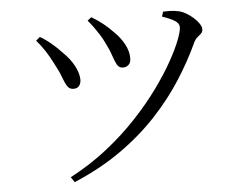

<svg xmlns="http://www.w3.org/2000/svg" viewBox="-51 -750 1102 843"><g transform="rotate(-5 500.0 -328.5)"><path d="M229.6 5.9Q318.9 -41.2 393.2 -99.8Q467.5 -158.5 526.8 -221.9Q586.2 -285.3 630.9 -347Q675.6 -408.6 705.3 -462Q735 -515.3 749.6 -553.7Q764.2 -592.2 764.2 -608.9Q764.2 -624 748.1 -635.6Q732.1 -647.3 690 -661.9L696.8 -683.2Q710.2 -683.9 728.2 -683.4Q746.1 -683 763.4 -679Q780.1 -675.9 797.2 -665.8Q814.2 -655.8 828.8 -642.8Q843.5 -629.9 852.5 -616.1Q861.6 -602.3 861.6 -591.5Q861.6 -579.7 854.3 -572.7Q846.9 -565.7 837.1 -557.8Q827.2 -549.9 820 -533.9Q784.7 -457.1 734.2 -378.2Q683.7 -299.3 614.1 -224.5Q544.5 -149.7 453.3 -85.1Q362.1 -20.5 245.2 28.7ZM275.8 -379.8Q257.6 -379.8 248.3 -394.7Q238.9 -409.5 229.3 -436Q219.7 -462.5 200.5 -497.7Q185.1 -528.6 167.5 -555.5Q149.9 -582.4 130.3 -604.6L147.9 -619.6Q173.1 -605.2 197.6 -584.4Q222 -563.7 238.4 -545.8Q273.7 -511.8 290.9 -479.2Q308.1 -446.5 308.9 -419.8Q309.7 -403.2 301.5 -391.5Q293.3 -379.8 275.8 -379.8ZM500 -453.9Q483 -453.9 474.3 -469.2Q465.7 -484.6 457.1 -510.9Q448.5 -537.3 432.3 -568.6Q423.7 -586.8 412.8 -604.2Q401.9 -621.6 389.6 -638.9Q377.2 -656.1 363.1 -672.7L380.6 -686.1Q409.2 -669.2 432.1 -650.7Q454.9 -632.2 476 -610.1Q502.3 -584.5 518.8 -553.7Q535.3 -522.9 535.3 -492.4Q535.3 -472.9 525.2 -463.4Q515.1 -453.9 500 -453.9Z"/></g></svg>

Font: Noto Serif SC ExtraLight
Style: Regular
Weight: 200
Designer: Ryoko NISHIZUKA 西塚涼子 (kana & ideographs); Frank Grießhammer (Latin, Greek & Cyrillic); Wenlong ZHANG 张文龙 (bopomofo); San
Foundry: Adobe
Version: Version 2.002-H1;hotconv 1.1.0;makeotfexe 2.6.0